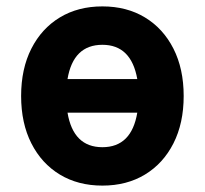

<svg xmlns="http://www.w3.org/2000/svg" viewBox="-20 -568 640 600"><path d="M300 12Q224 12 167 -22.5Q110 -57 78 -120Q46 -183 46 -268Q46 -353 78 -416Q110 -479 167 -513.5Q224 -548 300 -548Q376 -548 433 -513.5Q490 -479 522 -416Q554 -353 554 -268Q554 -183 522 -120Q490 -57 433 -22.5Q376 12 300 12ZM300 -428Q209 -428 191 -321H409Q390 -428 300 -428ZM300 -108Q391 -108 409 -216H191Q209 -108 300 -108Z"/></svg>

Font: Geist Mono
Style: Bold
Weight: 700
Monospace: yes
Designer: Basement.studio, Andrés Briganti, Mateo Zaragoza
Foundry: Basement.studio, Vercel, Andrés Briganti, Guido Ferreyra, Mateo Zaragoza
Version: Version 1.500; ttfautohint (v1.8.4.7-5d5b)